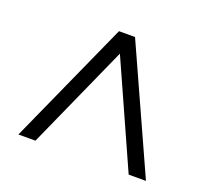

<svg xmlns="http://www.w3.org/2000/svg" viewBox="-92 -748 784 720"><g transform="rotate(20 300.0 -388.5)"><path d="M555 -142H486L300 -557L114 -142H46L268 -635H332Z"/></g></svg>

Font: Muli-Regular
Style: Regular
Weight: 400
Version: Version 2.000